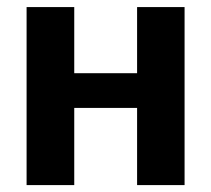

<svg xmlns="http://www.w3.org/2000/svg" viewBox="-20 -536 612 556"><path d="M514.5 -515.5V0H377V-223.5H195V0H57V-515.5H195V-324H377V-515.5Z"/></svg>

Font: Lato 2
Style: Regular
Weight: 800
Designer: Lukasz Dziedzic with Adam Twardoch and Botio Nikoltchev
Foundry: tyPoland Lukasz Dziedzic
Version: Version 2.015; 2015-08-06; http://www.latofonts.com/